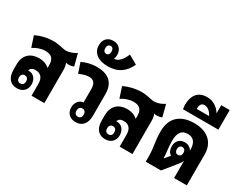

<svg xmlns="http://www.w3.org/2000/svg" viewBox="-104 -1388 2374 1907"><g transform="rotate(30 1083.0 -435.0)"><path d="M161 9C230 9 270 -37 270 -96C270 -154 236 -201 179 -201C176 -201 173 -200 170 -200C176 -225 198 -241 234 -241C291 -241 325 -207 325 -137V0H472V-382C472 -407 468 -431 459 -454V-456C469 -453 478 -451 486 -451C506 -451 528 -455 547 -463L512 -598C476 -576 440 -559 394 -559C357 -559 316 -579 247 -579C172 -579 100 -560 45 -533L85 -410C128 -437 174 -455 225 -455C296 -455 325 -419 325 -352V-320H322C292 -348 252 -361 207 -361C108 -361 41 -304 41 -195V-135C41 -35 91 9 161 9ZM167 -49C141 -49 126 -66 126 -96C126 -126 141 -143 167 -143C193 -143 208 -125 208 -96C208 -66 193 -49 167 -49Z M953 -381C953 -498 892 -573 747 -573C683 -573 620 -556 578 -534L617 -419C655 -436 688 -449 727 -449C788 -449 806 -411 806 -351V-201C755 -196 724 -152 724 -96C724 -37 764 9 833 9C903 9 953 -35 953 -135ZM827 -143C853 -143 868 -127 868 -96C868 -66 853 -49 827 -49C801 -49 786 -66 786 -96C786 -126 801 -143 827 -143Z M832 -631C951 -631 1024 -687 1069 -785L967 -843C943 -780 901 -728 854 -728H851C857 -742 860 -757 860 -774C860 -839 820 -879 757 -879C689 -879 653 -831 653 -770C653 -675 734 -631 832 -631ZM759 -731C736 -731 723 -749 723 -776C723 -803 736 -822 759 -822C782 -822 794 -804 794 -776C794 -749 782 -731 759 -731Z M1172 9C1241 9 1281 -37 1281 -96C1281 -154 1247 -201 1190 -201C1187 -201 1184 -200 1181 -200C1187 -225 1209 -241 1245 -241C1302 -241 1336 -207 1336 -137V0H1483V-382C1483 -407 1479 -431 1470 -454V-456C1480 -453 1489 -451 1497 -451C1517 -451 1539 -455 1558 -463L1523 -598C1487 -576 1451 -559 1405 -559C1368 -559 1327 -579 1258 -579C1183 -579 1111 -560 1056 -533L1096 -410C1139 -437 1185 -455 1236 -455C1307 -455 1336 -419 1336 -352V-320H1333C1303 -348 1263 -361 1218 -361C1119 -361 1052 -304 1052 -195V-135C1052 -35 1102 9 1172 9ZM1178 -49C1152 -49 1137 -66 1137 -96C1137 -126 1152 -143 1178 -143C1204 -143 1219 -125 1219 -96C1219 -66 1204 -49 1178 -49Z M1635 0H1810L1920 -136C1937 -156 1951 -175 1960 -197V0H2106V-356C2106 -500 2005 -573 1864 -573C1713 -573 1612 -497 1612 -335C1612 -216 1635 -166 1635 -63ZM1758 -311C1758 -403 1791 -448 1860 -448C1929 -448 1960 -402 1960 -328V-313C1945 -343 1916 -361 1877 -361C1818 -361 1782 -322 1782 -261C1782 -224 1797 -193 1823 -176L1772 -116C1771 -191 1758 -219 1758 -311ZM1878 -218C1854 -218 1840 -236 1840 -263C1840 -290 1854 -308 1878 -308C1902 -308 1916 -290 1916 -263C1916 -235 1902 -218 1878 -218Z M1695 -636H2101V-861H2004V-767C1973 -818 1918 -861 1847 -861C1732 -861 1690 -784 1690 -681ZM1811 -707C1811 -749 1823 -779 1862 -779C1902 -779 1936 -744 1953 -707Z"/></g></svg>

Font: Noto Sans Thai Looped Condensed ExtraBold
Style: Regular
Weight: 800
Width: 3
Designer: Sasikarn Vongin, Ben Mitchell
Foundry: The Fontpad Ltd
Version: Version 1.001